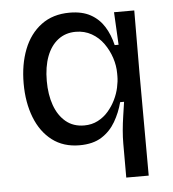

<svg xmlns="http://www.w3.org/2000/svg" viewBox="-51 -577 705 784"><g transform="rotate(-5 302.0 -184.5)"><path d="M435 161V22Q435 -4 437.5 -32.5Q440 -61 444.5 -90.5Q449 -120 453 -148H437Q426 -106 404.5 -69Q383 -32 347.5 -9.5Q312 13 257 13Q191 13 145 -22Q99 -57 75 -118.5Q51 -180 51 -258Q51 -336 75 -397.5Q99 -459 146.5 -494.5Q194 -530 263 -530Q314 -530 348.5 -511Q383 -492 404 -458.5Q425 -425 435 -382H451L444 -516H527L526 -262L527 161ZM283 -66Q314 -66 339 -79Q364 -92 382 -113Q400 -134 412 -158.5Q424 -183 429.5 -208.5Q435 -234 435 -254V-266Q435 -298 424.5 -330Q414 -362 394.5 -389.5Q375 -417 346 -433.5Q317 -450 281 -450Q239 -450 208.5 -426.5Q178 -403 162 -360.5Q146 -318 146 -260Q146 -204 161.5 -160.5Q177 -117 207.5 -91.5Q238 -66 283 -66Z"/></g></svg>

Font: Bricolage Grotesque 18pt
Style: Regular
Weight: 400
Version: Version 1.001;gftools[0.9.33.dev8+g029e19f]